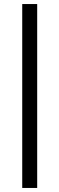

<svg xmlns="http://www.w3.org/2000/svg" viewBox="-20 -740 294 950"><path d="M90 190H164V-720H90Z"/></svg>

Font: Fixel Display Regular
Style: Regular
Weight: 400
Designer: AlfaBravo + MacPaw
Foundry: Kyrylo Tkachov, Marchela Mozhyna, Serhii Makarenko, Maria Weinstein, Zakhar Kryvoshyya
Version: Version 1.211